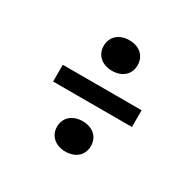

<svg xmlns="http://www.w3.org/2000/svg" viewBox="-128 -754 857 844"><g transform="rotate(30 300.0 -332.5)"><path d="M300 -460C352 -460 386 -491 386 -537C386 -584 352 -615 300 -615C249 -615 214 -584 214 -537C214 -491 249 -460 300 -460ZM500 -290V-375H100V-290ZM300 -50C352 -50 386 -81 386 -127C386 -173 352 -204 300 -204C249 -204 214 -173 214 -127C214 -81 249 -50 300 -50Z"/></g></svg>

Font: Tekne LDO Medium
Style: Regular
Weight: 500
Monospace: yes
Designer: Alessio Laiso, Mario Rullo, Paolo Rosset
Foundry: Alessio Laiso
Version: Version 1.000;hotconv 1.0.109;makeotfexe 2.5.65596